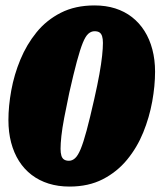

<svg xmlns="http://www.w3.org/2000/svg" viewBox="-20 -676 600 707"><path d="M236 11Q194 11 159 0Q124 -11 96.5 -32Q69 -53 50 -83Q31 -113 21 -151Q11 -189 11 -234Q11 -285 21.5 -343Q32 -401 55 -456.5Q78 -512 114.5 -557Q151 -602 204 -629Q257 -656 328 -656Q370 -656 404.5 -645Q439 -634 466 -613Q493 -592 512 -562Q531 -532 541 -494Q551 -456 551 -412Q551 -360 540.5 -302Q530 -244 507.5 -188.5Q485 -133 448 -88Q411 -43 358.5 -16Q306 11 236 11ZM234 -84Q246 -84 256.5 -93.5Q267 -103 277 -127Q287 -151 299 -195.5Q311 -240 327 -311Q339 -364 346 -403Q353 -442 356 -470.5Q359 -499 359 -518Q359 -533 356 -542.5Q353 -552 346.5 -556.5Q340 -561 328 -561Q316 -561 305.5 -552Q295 -543 285 -518.5Q275 -494 263 -449.5Q251 -405 235 -334Q224 -282 216.5 -242.5Q209 -203 206 -175Q203 -147 203 -128Q203 -113 206 -103Q209 -93 216 -88.5Q223 -84 234 -84Z"/></svg>

Font: Roboto Serif Black
Style: Italic
Weight: 900
Italic angle: -10°
Version: Version 1.008